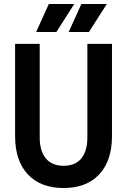

<svg xmlns="http://www.w3.org/2000/svg" viewBox="-20 -931 640 967"><path d="M300 16Q185 16 120.5 -52.5Q56 -121 56 -246V-710H180V-238Q180 -170 211 -133Q242 -96 300 -96Q359 -96 389.5 -133Q420 -170 420 -238V-710H544V-246Q544 -121 479.5 -52.5Q415 16 300 16ZM162 -770 226 -911H354L264 -770ZM326 -770 390 -911H518L428 -770Z"/></svg>

Font: Geist Mono SemiBold
Style: Regular
Weight: 600
Monospace: yes
Designer: Basement.studio, Andrés Briganti, Mateo Zaragoza
Foundry: Basement.studio, Vercel, Andrés Briganti, Guido Ferreyra, Mateo Zaragoza
Version: Version 1.500; ttfautohint (v1.8.4.7-5d5b)